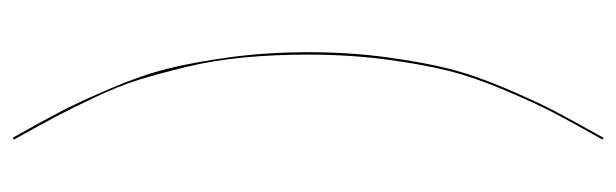

<svg xmlns="http://www.w3.org/2000/svg" viewBox="-361 -504 991 309"><g transform="rotate(90 134.5 -349.5)"><path d="M201.7 -825.2 204.6 -823.7Q176.3 -773.4 161.4 -744.9Q146.5 -716.3 125.5 -667Q104.5 -617.7 94 -575.9Q83.5 -534.2 75.7 -475.1Q67.9 -416 67.9 -350.1Q67.9 -294.9 72.5 -246.3Q77.1 -197.8 87.6 -154.3Q98.1 -110.8 108.2 -78.1Q118.2 -45.4 137 -5.9Q155.8 33.7 168.5 57.6Q181.2 81.5 204.6 123.5L201.7 125.5Q173.3 75.2 158.4 46.4Q143.6 17.6 122.3 -32Q101.1 -81.5 90.6 -123.5Q80.1 -165.5 72 -224.9Q64 -284.2 64 -350.1Q64 -416 72 -475.3Q80.1 -534.7 90.6 -576.4Q101.1 -618.2 122.3 -668Q143.6 -717.8 158.4 -746.1Q173.3 -774.4 201.7 -825.2Z"/></g></svg>

Font: Fira Sans Compressed Four
Style: Regular
Weight: 100
Width: 1
Designer: Carrois Corporate & Edenspiekermann AG
Foundry: Carrois Corporate GbR & Edenspiekermann AG
Version: Version 4.203;PS 004.203;hotconv 1.0.88;makeotf.lib2.5.64775